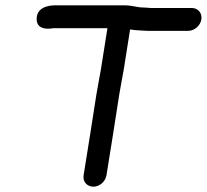

<svg xmlns="http://www.w3.org/2000/svg" viewBox="-20 -655 778 722"><path d="M500.7 -541C508.8 -541 520 -539 534.4 -539H687.4C711.5 -539 733.5 -558.7 737.2 -582C740.9 -605.3 725.1 -625 701 -625H547C539.4 -625 528.9 -627 515.3 -627C496.1 -627 477.3 -635 446.6 -635H194.6C186.6 -635 118.7 -638.8 117.8 -584.5C117 -534.6 178.7 -549 181 -549H384L359.1 -392C355.5 -369.1 346.2 -324.7 342.5 -299.8C327.4 -198.8 310.4 -97.5 294.4 4C290.4 28.9 308.2 47 331.1 47C355.3 47 376.7 27 380.4 4C396.4 -97.5 413.5 -199.3 428.7 -301.2C432 -323.6 441.2 -367.2 445.1 -392L469.2 -544.3C479.2 -543.2 489.1 -541 500.7 -541Z"/></svg>

Font: CiSf OpenHand
Style: BlakObl
Weight: 400
Foundry: Cannot Into Space Fonts
Version: Version 0.7892